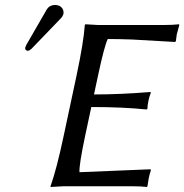

<svg xmlns="http://www.w3.org/2000/svg" viewBox="-20 -745 737 768"><path d="M199.2 -725.1Q225.1 -725.1 232.9 -704.1Q234.9 -696.8 233.9 -689.9Q231 -679.7 223.6 -671.9L106 -549.8Q98.1 -542.5 92.3 -542Q81.5 -542 80.6 -551.8Q80.6 -553.7 81.1 -555.2Q82.5 -559.6 85 -564.9L167.5 -708Q178.2 -724.6 199.2 -725.1ZM320.3 -200.2Q295.9 -84.5 297.9 -56.2L582.5 -67.9L583.5 -64Q578.1 -47.9 574.7 -30.8Q573.7 -25.4 569.8 0L567.4 2.9Q543.5 0 507.8 0H234.9L182.1 2.9V0Q206.5 -68.4 234.4 -200.2L286.6 -444.8Q314 -573.7 319.3 -645L321.8 -647.9Q323.7 -647.9 372.1 -645H635.3Q671.4 -645 695.8 -647.9L697.3 -645Q689.5 -617.2 687 -606.9Q685.1 -596.2 683.6 -581.1L680.7 -577.1Q680.7 -577.1 509.3 -586.9Q456.5 -588.9 411.1 -588.9Q397.5 -561.5 372.6 -444.8L356 -367.2Q461.9 -367.2 581.1 -377L583.5 -374Q577.6 -360.4 573.7 -341.8Q569.8 -323.2 569.8 -310.1L566.4 -307.1Q470.2 -316.9 345.2 -316.9Z"/></svg>

Font: Linux Biolinum Slanted O
Style: Slanted
Weight: 400
Designer: Philipp H. Poll
Foundry: Philipp H. Poll
Version: Version 1.0.4